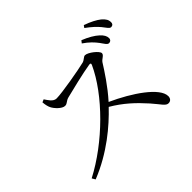

<svg xmlns="http://www.w3.org/2000/svg" viewBox="-173 -1079 1346 1346"><g transform="rotate(-45 500.0 -406.0)"><path d="M690 -737C734 -707 760 -679 781 -651C800 -625 811 -603 827 -603C841 -603 852 -612 852 -628C852 -648 842 -667 818 -689C793 -712 754 -735 704 -755ZM203 -640C205 -612 211 -591 217 -579C229 -553 269 -510 298 -510C322 -510 326 -528 357 -536C412 -550 551 -584 622 -595C633 -596 639 -594 634 -581C541 -376 305 -141 70 -19L85 6C275 -70 417 -192 509 -289C599 -236 663 -177 730 -102C783 -42 797 -10 824 -10C847 -10 858 -27 858 -47C858 -130 694 -241 533 -314C606 -395 665 -487 699 -541C712 -561 742 -569 742 -589C742 -611 677 -663 647 -663C633 -663 621 -644 600 -638C545 -624 348 -589 293 -589C260 -589 241 -625 224 -649ZM779 -801C823 -769 848 -745 869 -720C890 -695 901 -672 917 -672C932 -672 941 -681 941 -698C941 -719 931 -738 905 -760C880 -780 842 -800 791 -818Z"/></g></svg>

Font: Source Han Serif AKR9
Style: Regular
Weight: 400
Designer: Ryoko NISHIZUKA 西塚涼子 (kana & ideographs); Frank Grießhammer (Latin, Greek & Cyrillic); Sandoll Communications 산돌커뮤니케이션, 
Foundry: Adobe Systems Incorporated
Version: Version 1.005;hotconv 1.0.107;makeotfexe 2.5.65593